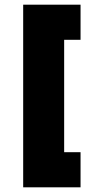

<svg xmlns="http://www.w3.org/2000/svg" viewBox="-20 -760 411 820"><path d="M324 40V-110H254V-590H324V-740H79V40Z"/></svg>

Font: Raleway Black
Style: Regular
Weight: 900
Designer: Matt McInerney, Pablo Impallari, Rodrigo Fuenzalida
Foundry: Matt McInerney, Pablo Impallari, Rodrigo Fuenzalida
Version: Version 3.000g; ttfautohint (v1.5) -l 8 -r 28 -G 28 -x 14 -D